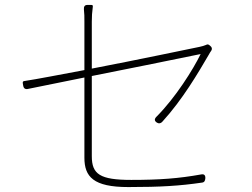

<svg xmlns="http://www.w3.org/2000/svg" viewBox="-20 -767 1020 778"><path d="M572 -503 793 -548C763 -486 691 -371 614 -294C605 -285 605 -277 616 -270C624 -265 632 -267 638 -274C720 -364 782 -470 827 -547C829 -551 832 -556 835 -560C841 -568 839 -576 831 -582C825 -587 821 -589 815 -585C808 -582 798 -579 788 -577C753 -570 540 -525 352 -489V-679C352 -701 353 -716 356 -739C357 -745 355 -747 350 -747H337H334C324 -747 319 -741 320 -729C322 -712 322 -699 322 -679V-483C220 -464 128 -446 81 -439C69 -438 72 -432 74 -420C76 -408 83 -404 95 -407L322 -453V-128C322 -51 358 -9 500 -9C632 -9 709 -14 798 -27C808 -28 811 -34 812 -44C813 -57 807 -63 794 -60C705 -44 628 -38 512 -38C385 -38 352 -61 352 -134V-459Z"/></svg>

Font: GenSenRounded2 TW EL
Style: Regular
Weight: 250
Version: Version 2.100;PS 2.1;hotconv 16.6.51;makeotf.lib2.5.65220 DE